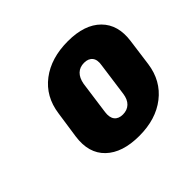

<svg xmlns="http://www.w3.org/2000/svg" viewBox="-99 -834 596 596"><g transform="rotate(-45 199.0 -535.5)"><path d="M207 -353Q133 -353 95 -389.5Q57 -426 66 -491L79 -580Q88 -645 136 -681.5Q184 -718 258 -718Q331 -718 368 -681Q405 -644 396 -580L384 -491Q375 -427 327.5 -390Q280 -353 207 -353ZM218 -436Q237 -436 249 -447.5Q261 -459 264 -481L279 -590Q283 -612 274 -623.5Q265 -635 246 -635Q227 -635 215 -623.5Q203 -612 199 -590L184 -481Q181 -459 190 -447.5Q199 -436 218 -436Z"/></g></svg>

Font: Pathway Extreme Condensed ExtraBold
Style: Italic
Weight: 800
Width: 3
Italic angle: -8°
Version: Version 1.001;gftools[0.9.26]